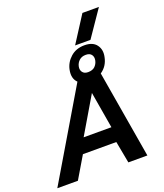

<svg xmlns="http://www.w3.org/2000/svg" viewBox="-202 -1161 1096 1280"><g transform="rotate(-20 346.5 -520.5)"><path d="M417 -854 537 -1041H654L526 -854ZM-20 0 349 -622Q315 -655 327 -714Q337 -764 376.5 -799Q416 -834 475 -834Q534 -834 560 -799Q586 -764 575 -714Q563 -653 514 -620L619 0H484L455 -155H218L126 0ZM438 -657Q470 -657 487 -673.5Q504 -690 509 -714Q514 -738 502 -754.5Q490 -771 462 -771Q433 -771 415 -754.5Q397 -738 392 -714Q387 -690 399.5 -673.5Q412 -657 438 -657ZM261 -259H458L414 -518Z"/></g></svg>

Font: Kanit Medium
Style: Italic
Weight: 500
Italic angle: -12°
Designer: Katatrad Team
Foundry: CadsonDemak
Version: Version 2.000; ttfautohint (v1.8.3)